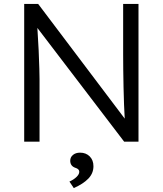

<svg xmlns="http://www.w3.org/2000/svg" viewBox="-20 -720 827 976"><path d="M103 0V-700H174L614 -117Q612 -148 610.5 -189.5Q609 -231 608 -276.5Q607 -322 606.5 -365Q606 -408 606 -443V-700H684V0H611L170 -578Q174 -519 176.5 -464.5Q179 -410 180 -370.5Q181 -331 181 -318V0ZM355 236 333 203Q355 193 369 179.5Q383 166 383 153Q383 139 363 133Q337 124 337 97Q337 79 351 67.5Q365 56 387 56Q417 56 436 75Q455 94 455 125Q455 161 429 188Q403 215 355 236Z"/></svg>

Font: Lexend Deca Light
Style: Regular
Weight: 300
Designer: Bonnie Shaver-Troup, Thomas Jockin
Foundry: Lexend
Version: Version 1.008; ttfautohint (v1.8.4.7-5d5b)